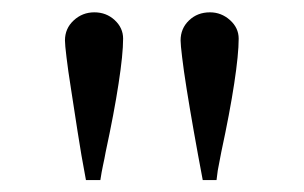

<svg xmlns="http://www.w3.org/2000/svg" viewBox="-20 -773 495 313"><path d="M310.5 -479.5Q302.7 -520.5 295.9 -559.1Q289.1 -597.7 284.2 -628.4Q279.3 -659.2 276.9 -679.7Q274.4 -700.2 274.4 -707Q274.4 -726.6 288.1 -739.7Q301.8 -752.9 322.3 -752.9Q340.8 -752.9 355 -740.2Q369.1 -727.5 369.1 -710Q369.1 -684.6 361.8 -636.7Q354.5 -588.9 340.8 -525.4L335 -495.1L333 -479.5ZM120.1 -479.5Q112.3 -520.5 106.4 -559.1Q100.6 -597.7 95.7 -628.4Q90.8 -659.2 88.4 -679.7Q85.9 -700.2 85.9 -707Q85.9 -726.6 100.1 -739.7Q114.3 -752.9 133.8 -752.9Q153.3 -752.9 167 -740.2Q180.7 -727.5 180.7 -710Q180.7 -684.6 173.3 -636.7Q166 -588.9 152.3 -525.4Q150.4 -514.6 147.9 -503.4Q145.5 -492.2 143.6 -479.5Z"/></svg>

Font: BabelStone Tibetan
Style: Regular
Weight: 400
Designer: Christopher J. Fynn
Foundry: BabelStone
Version: Version 10.011 October 1, 2023